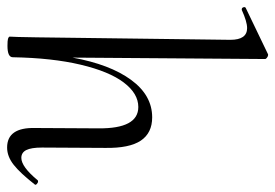

<svg xmlns="http://www.w3.org/2000/svg" viewBox="-145 -628 774 540"><g transform="rotate(90 242.0 -358.0)"><path d="M482 -78Q486 -78 489.5 -74.5Q493 -71 491 -69Q459 -28 435.5 -9.5Q412 9 387 9Q330 9 332 -70L333 -248Q334 -360 273 -360Q235 -360 204 -319Q173 -278 154 -198Q135 -118 133 -7Q133 8 101 8Q86 8 81 6.5Q76 5 75 2L76 -22L77 -74L84 -619Q84 -666 51 -666Q33 -666 0 -651H-2Q-6 -651 -7.5 -655.5Q-9 -660 -6 -662L125 -725H127Q130 -725 134 -722Q138 -719 138 -717L134 -175Q153 -280 196.5 -339.5Q240 -399 302 -399Q346 -399 367.5 -367Q389 -335 388 -267L387 -89Q387 -59 394 -45Q401 -31 416 -31Q441 -31 479 -77Q480 -78 482 -78Z"/></g></svg>

Font: Cormorant Upright
Style: Regular
Weight: 400
Designer: Christian Thalmann (Catharsis Fonts)
Foundry: Catharsis Fonts
Version: Version 3.302